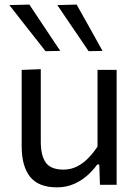

<svg xmlns="http://www.w3.org/2000/svg" viewBox="-20 -798 599 829"><path d="M225.6 10.9Q146.4 10.9 110 -34.6Q73.6 -80.1 73.6 -166.5Q73.6 -199.4 73.6 -223.7Q73.6 -248 73.6 -271.5Q73.6 -316 73.6 -353.2Q73.6 -390.3 73.6 -424.9Q73.6 -459.5 73.6 -496.2L156.1 -499.3Q156.1 -444.5 156.1 -391.5Q156.1 -338.4 156.1 -279.8V-186.2Q156.1 -126.8 177.5 -96.3Q198.8 -65.7 254.2 -65.7Q286 -65.7 312.6 -79.2Q339.2 -92.8 361.2 -115.3Q383.2 -137.9 401.1 -165.3V-279.8Q401.1 -338.4 401.1 -389.9Q401.1 -441.4 401.1 -496.2H483.6Q483.6 -441.4 483.6 -388.9Q483.6 -336.4 483.6 -271.5V-218.8Q483.6 -157.6 483.6 -106.4Q483.6 -55.3 483.6 0H411.5L408.7 -87.7H399.7Q383.9 -65.2 359.2 -42.4Q334.4 -19.7 301 -4.4Q267.6 10.9 225.6 10.9ZM176.7 -577Q151 -609.7 125.1 -642.5Q99.1 -675.3 73 -708.7Q46.9 -742.1 20.4 -776.1L106.9 -778.2Q139.7 -728.9 173.1 -678.6Q206.6 -628.3 240.1 -578.2ZM362.6 -577Q340.5 -609.7 318.2 -642.5Q295.8 -675.3 273.1 -708.7Q250.5 -742.1 227.5 -776.1L310.9 -778.2Q338.7 -728.9 366.7 -678.9Q394.7 -629 422.7 -578.2Z"/></svg>

Font: Commissioner Thin
Style: Regular
Weight: 100
Designer: Kostas Bartsokas
Foundry: Kostas Bartsokas
Version: Version 1.001;gftools[0.9.23]